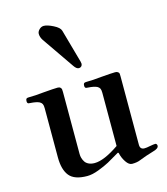

<svg xmlns="http://www.w3.org/2000/svg" viewBox="-118 -885 861 987"><g transform="rotate(-15 312.5 -391.0)"><path d="M171.9 -759.8Q171.9 -771.5 182.6 -782.2Q193.4 -793 207 -793Q225.6 -793 256.8 -777.3Q288.1 -761.7 293 -744.1L342.8 -566.4Q344.7 -558.6 344.7 -554.7Q344.7 -546.9 339.4 -541.5Q334 -536.1 326.2 -536.1Q313.5 -536.1 300.8 -554.7L183.6 -724.6Q171.9 -742.2 171.9 -759.8ZM21.5 -441.4Q21.5 -451.2 24.9 -454.6Q28.3 -458 37.1 -458Q72.3 -458 117.2 -462.9Q175.8 -467.8 193.4 -467.8Q203.1 -467.8 208 -463.4Q212.9 -459 213.9 -454.1Q214.8 -449.2 214.8 -439.5V-109.4Q214.8 -97.7 217.8 -87.4Q220.7 -77.1 227.1 -66.9Q233.4 -56.6 246.6 -50.3Q259.8 -43.9 278.3 -43.9Q328.1 -43.9 409.2 -99.6V-382.8Q409.2 -398.4 405.3 -405.8Q401.4 -413.1 392.6 -418Q377 -425.8 344.7 -427.7Q337.9 -427.7 335 -428.7Q332 -429.7 330.1 -432.6Q328.1 -435.5 328.1 -441.4Q328.1 -451.2 331.5 -454.6Q335 -458 343.8 -458Q378.9 -458 423.8 -462.9Q482.4 -467.8 500 -467.8Q509.8 -467.8 515.1 -463.4Q520.5 -459 521 -454.1Q521.5 -449.2 521.5 -439.5V-76.2Q521.5 -50.8 544.9 -50.8Q556.6 -50.8 574.2 -54.7Q595.7 -58.6 603.5 -58.6Q608.4 -58.6 610.8 -54.7Q613.3 -50.8 613.3 -46.9Q613.3 -31.2 582 -23.4Q542 -11.7 507.8 2Q490.2 9.8 462.9 9.8Q446.3 9.8 431.2 -12.7Q416 -35.2 410.2 -62.5L406.2 -64.5Q367.2 -41 343.8 -28.3Q320.3 -15.6 285.6 -2.4Q251 10.7 224.6 10.7Q156.2 10.7 129.4 -22.5Q102.5 -55.7 102.5 -121.1V-382.8Q102.5 -398.4 98.6 -405.8Q94.7 -413.1 85.9 -418Q70.3 -425.8 38.1 -427.7Q31.2 -427.7 28.3 -428.7Q25.4 -429.7 23.4 -432.6Q21.5 -435.5 21.5 -441.4Z"/></g></svg>

Font: Monomakh Unicode TT
Style: Medium
Weight: 500
Designer: Alexey Kryukov, Aleksandr Andreev
Version: Version 1.1